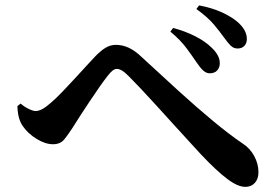

<svg xmlns="http://www.w3.org/2000/svg" viewBox="-20 -750 1040 722"><path d="M720.2 -513.9Q704.8 -536.9 681.7 -568.3Q658.6 -599.6 620.6 -631.1L631 -644.8Q675.6 -633.1 713.6 -613.9Q751.5 -594.7 774.6 -571.9Q807.3 -541.7 806.5 -511.3Q806.2 -495.5 796.5 -484.9Q786.7 -474.4 768.5 -474.4Q755.8 -474.4 744.4 -484.6Q733.1 -494.9 720.2 -513.9ZM822.3 -609.1Q807.6 -629.9 784.2 -657.9Q760.7 -685.8 718.4 -716.1L728.7 -729.7Q776.6 -720.5 811.6 -704.8Q846.7 -689 869.5 -670.6Q908.3 -638.6 908.3 -603.6Q908.3 -587.3 898.9 -577.5Q889.6 -567.6 873.3 -567.6Q858.6 -567.6 847.8 -578.1Q836.9 -588.5 822.3 -609.1ZM45.5 -351.1 57.4 -360.5Q72.8 -347.5 88.8 -340Q104.8 -332.5 114.2 -332.5Q125.2 -332.5 138.8 -339.7Q152.5 -346.9 170.6 -362.9Q189.8 -379.3 213.6 -403.9Q237.4 -428.5 261.7 -455.1Q285.9 -481.7 306.5 -504Q327.2 -526.2 338 -537.8Q357.1 -557.9 375.7 -569.6Q394.4 -581.3 415.8 -581.3Q441.5 -581.3 465.1 -570Q488.7 -558.8 514.5 -533.9Q583.5 -470.1 651.3 -408.3Q719.1 -346.5 781.1 -295.1Q843 -243.7 891.7 -210.9Q920.3 -192.4 936.1 -163Q951.9 -133.7 951.9 -102.2Q951.9 -77.6 938.5 -62.5Q925.1 -47.3 902.5 -47.3Q874.2 -47.3 834.5 -77.2Q794.8 -107 736.1 -169Q718.5 -188.4 690.7 -218.5Q662.9 -248.6 630.8 -284.1Q598.8 -319.6 567 -354.4Q535.2 -389.2 508.1 -418Q480.9 -446.8 463.9 -463.7Q449.2 -478.5 438.6 -484.7Q428 -490.9 419.2 -490.9Q411.9 -490.9 403.9 -485Q395.9 -479 384.6 -464.5Q372.6 -449.3 354.9 -424.2Q337.2 -399 318.2 -370.3Q299.1 -341.6 281.7 -314.9Q264.4 -288.2 253 -269.7Q237 -244.8 222 -226.2Q207 -207.6 179.5 -207.6Q150.4 -207.6 117.7 -227.7Q85 -247.7 65.9 -275.6Q55.7 -290.2 50.9 -308.7Q46.1 -327.2 45.5 -351.1Z"/></svg>

Font: Noto Serif KR
Style: Regular
Weight: 200
Designer: Ryoko NISHIZUKA 西塚涼子 (kana & ideographs); Frank Grießhammer (Latin, Greek & Cyrillic); Wenlong ZHANG 张文龙 (bopomofo); San
Foundry: Adobe
Version: Version 2.001;hotconv 1.1.0;makeotfexe 2.6.0